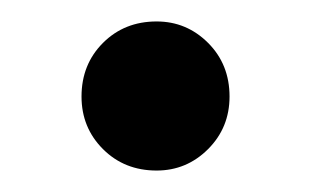

<svg xmlns="http://www.w3.org/2000/svg" viewBox="-20 -150 290 179"><path d="M126 9Q96 9 76 -11Q56 -31 56 -60Q56 -90 76 -110Q96 -130 126 -130Q154 -130 174 -110Q194 -90 194 -60Q194 -31 174 -11Q154 9 126 9Z"/></svg>

Font: Fustat SemiBold
Style: Regular
Weight: 600
Designer: Mohamed Gaber, Khaled Hosny, Laura Garcia Mut
Foundry: Kief Type Foundry, Alif Type Foundry, Hard Type Foundry
Version: Version 1.007